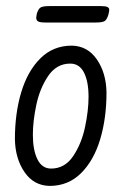

<svg xmlns="http://www.w3.org/2000/svg" viewBox="-20 -601 399 631"><path d="M330 -297Q330 -212 309 -142.5Q288 -73 246 -31.5Q204 10 143 10Q91 9 60.5 -35.5Q30 -80 29 -144Q29 -229 50 -298.5Q71 -368 113 -409.5Q155 -451 216 -451Q268 -450 298.5 -405.5Q329 -361 330 -297ZM271 -283Q271 -333 256 -362.5Q241 -392 211 -392Q166 -392 138.5 -351.5Q111 -311 99.5 -257Q88 -203 88 -158Q88 -108 103 -77.5Q118 -47 148 -47Q193 -47 220.5 -88Q248 -129 259.5 -183.5Q271 -238 271 -283ZM99 -543 101 -556Q106 -572 113.5 -576.5Q121 -581 143 -581H312Q327 -581 333 -578Q339 -575 339 -569Q339 -563 336 -552Q331 -536 323.5 -531.5Q316 -527 294 -527H130Q112 -527 105.5 -530.5Q99 -534 99 -543Z"/></svg>

Font: Farsan
Style: Regular
Weight: 400
Version: Version 1.001g;PS 1.001;hotconv 1.0.86;makeotf.lib2.5.63406 